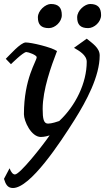

<svg xmlns="http://www.w3.org/2000/svg" viewBox="-29 -671 545 963"><path d="M-9 226C-1 252 8 272 36 272C123 272 272 46 345 -70C404 -164 471 -288 471 -393C471 -431 434 -454 406 -477L342 -431C367 -417 406 -395 406 -361C406 -255 350 -140 268 -64C260 -61 230 -51 212 -51C190 -51 185 -75 185 -125C185 -221 228 -340 257 -415C227 -435 128 -458 100 -458C74 -458 19 -394 0 -376L26 -349C26 -349 87 -410 103 -410C113 -410 155 -395 155 -384C155 -364 91 -278 91 -98C91 -64 127 16 176 16C194 16 215 10 220 8C185 59 71 204 46 204C37 204 27 195 19 173ZM161 -584C161 -548 177 -530 216 -530C247 -530 281 -561 281 -595C281 -632 265 -651 226 -651C200 -651 161 -619 161 -584ZM358 -584C358 -548 374 -530 413 -530C444 -530 478 -561 478 -595C478 -632 462 -651 423 -651C397 -651 358 -619 358 -584Z"/></svg>

Font: KpRoman
Style: SemiboldItalic
Weight: 600
Italic angle: -11°
Version: Version 0.66